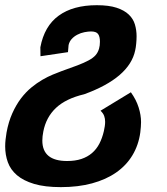

<svg xmlns="http://www.w3.org/2000/svg" viewBox="-38 -541 660 757"><path d="M202.1 196.8Q138.7 196.8 96.4 184.1Q54.2 171.4 28.8 149.7Q3.4 127.9 -7.1 98.6Q-17.6 69.3 -17.6 36.1Q-17.6 22.9 -16.1 9.5Q-14.6 -3.9 -12.2 -18.6Q-4.4 -61 10.5 -94.2Q25.4 -127.4 44.4 -152.6Q63.5 -177.7 85.4 -195.8Q107.4 -213.9 128.9 -226.3Q150.4 -238.8 169.9 -246.8Q189.5 -254.9 204.1 -260.3Q241.2 -273.4 267.6 -283.4Q293.9 -293.5 311.5 -303Q329.1 -312.5 338.6 -323.2Q348.1 -334 352.5 -349.1Q356 -361.3 356 -376.5Q356 -397 348.6 -407Q341.3 -417 320.8 -417Q310.1 -417 294.9 -414.1Q279.8 -411.1 267.1 -404.3Q253.9 -397.5 244.6 -387.2Q235.4 -377 232.4 -363.3L230 -335.4L121.6 -319.3L121.1 -354.5Q136.7 -438 193.4 -479.2Q250 -520.5 343.8 -520.5Q391.1 -520.5 421.6 -510.5Q452.1 -500.5 469.7 -483.6Q487.3 -466.8 493.9 -444.6Q500.5 -422.4 500.5 -397.9Q500.5 -383.8 499 -368.7Q497.6 -353.5 495.1 -342.8Q472.7 -234.4 293.9 -169.4Q221.7 -152.3 182.6 -115.5Q143.6 -78.6 132.8 -22.5Q130.9 -12.7 129.9 -4.2Q128.9 4.4 128.9 13.2Q128.9 93.8 226.6 93.8Q258.8 93.8 283 85.7Q307.1 77.6 324.7 62.5Q342.3 47.4 353.8 25.4Q365.2 3.4 371.6 -24.4Q374 -34.7 375.2 -43.7Q376.5 -52.7 376.5 -61Q376.5 -73.2 372.8 -83.7Q369.1 -94.2 358.4 -104.5L478 -177.2Q499 -147.9 508.5 -117.7Q518.1 -87.4 518.1 -59.6Q518.1 -51.8 517.3 -40.8Q516.6 -29.8 515.1 -18.6Q508.3 31.2 484.1 71.3Q460 111.3 419.9 139.2Q379.9 167 325 181.9Q270 196.8 202.1 196.8Z"/></svg>

Font: Hack
Style: Bold Italic
Weight: 700
Italic angle: -11°
Monospace: yes
Designer: Christopher Simpkins
Foundry: Christopher Simpkins
Version: Version 2.017; ttfautohint (v1.4.1) -l 4 -r 80 -G 350 -x 0 -